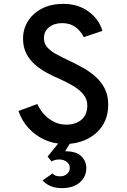

<svg xmlns="http://www.w3.org/2000/svg" viewBox="-20 -732 656 992"><path d="M315 12Q259 12 211 -9.8Q163 -31.5 127.8 -69.8Q92.5 -108 75.5 -158.5L173 -194.5Q194.5 -147 234.5 -117.5Q274.5 -88 322.5 -88Q371 -88 401 -113.5Q431 -139 431 -187.5Q431 -219.5 411 -244Q391 -268.5 358.5 -287.8Q326 -307 288.5 -324Q255 -338 221.8 -356Q188.5 -374 160.8 -398.2Q133 -422.5 116 -455.5Q99 -488.5 99 -532.5Q99 -581.5 124.2 -622.2Q149.5 -663 196.2 -687.5Q243 -712 307 -712Q383.5 -712 437.8 -672.2Q492 -632.5 509 -572.5L412.5 -540Q398.5 -570.5 370.5 -591.5Q342.5 -612.5 301.5 -612.5Q260.5 -612.5 233.8 -591.5Q207 -570.5 207 -534.5Q207 -508 223.2 -488.8Q239.5 -469.5 269 -453Q298.5 -436.5 339.5 -417.5Q372.5 -402 407.5 -382.5Q442.5 -363 472.5 -336.8Q502.5 -310.5 520.8 -275Q539 -239.5 539 -192.5Q539 -127 508.5 -81.5Q478 -36 427 -12Q376 12 315 12ZM300 240Q264.5 240 239.8 228.8Q215 217.5 200 200.5L251.5 164Q257.5 172 267 175.5Q276.5 179 290.5 179Q312.5 179 326.5 166.5Q340.5 154 340.5 135Q340.5 116.5 325 104.2Q309.5 92 286 92Q262.5 92 246.5 102.5L226 77L296.5 -10H353L316.5 49.5Q375 49.5 400.5 75.5Q426 101.5 426 136Q426 181.5 392 210.8Q358 240 300 240Z"/></svg>

Font: Overpass Mono Light SemiBold
Style: Regular
Weight: 600
Monospace: yes
Version: Version 4.000